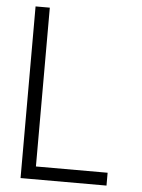

<svg xmlns="http://www.w3.org/2000/svg" viewBox="-53 -777 605 819"><g transform="rotate(5 250.0 -367.5)"><path d="M66 0V-735H127V-55H434V0Z"/></g></svg>

Font: Iosevka Term Curly Light
Style: Regular
Weight: 300
Designer: Belleve Invis
Foundry: Belleve Invis
Version: Version 32.3.0